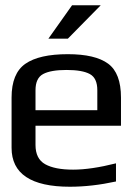

<svg xmlns="http://www.w3.org/2000/svg" viewBox="-20 -700 502 730"><path d="M238 -494Q342 -494 391 -458Q440 -422 440 -329V-222H115V-149Q115 -96 152 -75.5Q189 -55 258 -55Q326 -55 421 -79V-10Q329 10 246 10Q24 10 24 -138V-329Q24 -421 76.5 -457.5Q129 -494 238 -494ZM115 -357V-281H350V-357Q350 -403 321.5 -418.5Q293 -434 233 -434Q173 -434 144 -418.5Q115 -403 115 -357ZM363 -680 238 -553H164L254 -680Z"/></svg>

Font: Gamestation Display
Style: Regular
Weight: 400
Designer: Jonas Hecksher
Foundry: Jonas Hecksher, Playtypeª, e-types AS
Version: Version 1.003